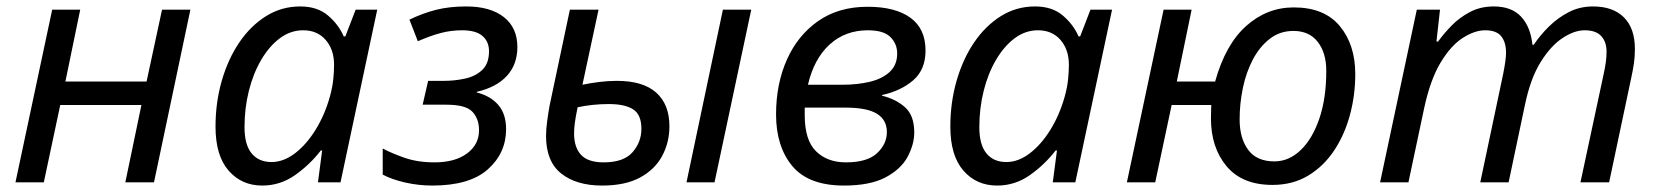

<svg xmlns="http://www.w3.org/2000/svg" viewBox="-20 -566 5151 596"><path d="M28 0 142 -536H229L183 -313H435L483 -536H571L458 0H369L419 -240H167L116 0Z M794 10Q730 10 689.5 -36.5Q649 -83 649 -173Q649 -248 668.5 -315.5Q688 -383 723 -434.5Q758 -486 806 -516Q854 -546 912 -546Q965 -546 998 -518Q1031 -490 1047 -453H1052L1084 -536H1151L1037 0H967L980 -99H976Q942 -55 896 -22.5Q850 10 794 10ZM823 -63Q860 -63 895.5 -90Q931 -117 959.5 -163Q988 -209 1004 -266Q1012 -295 1014.5 -319.5Q1017 -344 1017 -365Q1017 -412 991 -442Q965 -472 921 -472Q882 -472 849 -447.5Q816 -423 791 -380.5Q766 -338 752.5 -284Q739 -230 739 -171Q739 -117 761 -90Q783 -63 823 -63Z M1322 10Q1279 10 1237.5 0.5Q1196 -9 1168 -24V-105Q1194 -91 1235 -76.5Q1276 -62 1329 -62Q1392 -62 1429.5 -89.5Q1467 -117 1467 -162Q1467 -197 1446.5 -219Q1426 -241 1366 -241H1292L1309 -315H1358Q1391 -315 1423.5 -322Q1456 -329 1477 -349Q1498 -369 1498 -407Q1498 -437 1477.5 -454.5Q1457 -472 1415 -472Q1380 -472 1348 -463.5Q1316 -455 1277 -438L1251 -505Q1292 -525 1333.5 -535.5Q1375 -546 1427 -546Q1502 -546 1544 -513Q1586 -480 1586 -420Q1586 -366 1553.5 -330.5Q1521 -295 1460 -281V-279Q1503 -268 1527 -240Q1551 -212 1551 -165Q1551 -91 1494.5 -40.5Q1438 10 1322 10Z M1849 10Q1769 10 1722 -27.5Q1675 -65 1675 -144Q1675 -164 1678.5 -190Q1682 -216 1686 -238L1749 -536H1838L1788 -303Q1812 -308 1839.5 -311.5Q1867 -315 1895 -315Q1976 -315 2017 -278.5Q2058 -242 2058 -174Q2058 -124 2035.5 -82Q2013 -40 1967 -15Q1921 10 1849 10ZM2111 0 2224 -536H2312L2198 0ZM1854 -62Q1916 -62 1943.5 -93.5Q1971 -125 1971 -166Q1971 -210 1945.5 -226.5Q1920 -243 1870 -243Q1845 -243 1820.5 -240.5Q1796 -238 1773 -233Q1767 -204 1764.5 -185.5Q1762 -167 1762 -152Q1762 -109 1783.5 -85.5Q1805 -62 1854 -62Z M2600 10Q2490 10 2439.5 -50.5Q2389 -111 2389 -211Q2389 -305 2422.5 -380.5Q2456 -456 2519.5 -500.5Q2583 -545 2673 -545Q2759 -545 2806 -511Q2853 -477 2853 -409Q2853 -350 2815 -317Q2777 -284 2718 -271V-269Q2762 -258 2790 -232.5Q2818 -207 2818 -155Q2818 -118 2797.5 -79.5Q2777 -41 2729 -15.5Q2681 10 2600 10ZM2488 -303H2597Q2641 -303 2679.5 -312Q2718 -321 2741.5 -342.5Q2765 -364 2765 -400Q2765 -430 2744 -451Q2723 -472 2674 -472Q2604 -472 2555.5 -428Q2507 -384 2488 -303ZM2606 -62Q2672 -62 2702.5 -90.5Q2733 -119 2733 -156Q2733 -194 2702 -213Q2671 -232 2604 -232H2478V-208Q2478 -131 2513 -96.5Q2548 -62 2606 -62Z M3075 10Q3011 10 2970.5 -36.5Q2930 -83 2930 -173Q2930 -248 2949.5 -315.5Q2969 -383 3004 -434.5Q3039 -486 3087 -516Q3135 -546 3193 -546Q3246 -546 3279 -518Q3312 -490 3328 -453H3333L3365 -536H3432L3318 0H3248L3261 -99H3257Q3223 -55 3177 -22.5Q3131 10 3075 10ZM3104 -63Q3141 -63 3176.5 -90Q3212 -117 3240.5 -163Q3269 -209 3285 -266Q3293 -295 3295.5 -319.5Q3298 -344 3298 -365Q3298 -412 3272 -442Q3246 -472 3202 -472Q3163 -472 3130 -447.5Q3097 -423 3072 -380.5Q3047 -338 3033.5 -284Q3020 -230 3020 -171Q3020 -117 3042 -90Q3064 -63 3104 -63Z M3930 8Q3836 8 3787.5 -50Q3739 -108 3739 -198Q3739 -211 3739.5 -222.5Q3740 -234 3740 -240H3617L3566 0H3478L3592 -536H3679L3633 -313H3752Q3784 -428 3848.5 -485.5Q3913 -543 3996 -543Q4091 -543 4139 -485Q4187 -427 4187 -336Q4187 -271 4170.5 -209.5Q4154 -148 4121.5 -99Q4089 -50 4041 -21Q3993 8 3930 8ZM3936 -65Q3981 -65 4017.5 -100Q4054 -135 4075.5 -198Q4097 -261 4097 -346Q4097 -402 4070.5 -436Q4044 -470 3995 -470Q3953 -470 3921.5 -445.5Q3890 -421 3869 -381Q3848 -341 3838 -292.5Q3828 -244 3828 -195Q3828 -137 3854.5 -101Q3881 -65 3936 -65Z M4264 0 4378 -536H4450L4439 -437H4444Q4462 -462 4486.5 -487Q4511 -512 4543.5 -529Q4576 -546 4617 -546Q4672 -546 4701.5 -514.5Q4731 -483 4737 -427H4741Q4761 -457 4788.5 -484Q4816 -511 4850 -528.5Q4884 -546 4925 -546Q4987 -546 5021 -512Q5055 -478 5055 -414Q5055 -390 5052 -369.5Q5049 -349 5044 -326L4975 0H4886L4958 -336Q4963 -359 4965 -375Q4967 -391 4967 -406Q4967 -436 4950.5 -454Q4934 -472 4899 -472Q4867 -472 4830.5 -448Q4794 -424 4762.5 -373.5Q4731 -323 4714 -242L4663 0H4575L4646 -336Q4655 -381 4655 -402Q4655 -435 4640 -453.5Q4625 -472 4590 -472Q4558 -472 4521 -448.5Q4484 -425 4452 -372Q4420 -319 4401 -231L4352 0Z"/></svg>

Font: Noto Sans IKEA
Style: Italic
Weight: 400
Italic angle: -12°
Designer: Monotype Design Team
Foundry: Monotype Imaging Inc.
Version: Version 2.001